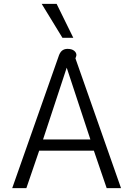

<svg xmlns="http://www.w3.org/2000/svg" viewBox="-20 -970 686 990"><path d="M281 -676Q288 -699 299.5 -708.5Q311 -718 328 -718Q350 -718 362 -708.5Q374 -699 374 -686Q374 -682 369 -669L604 0H530L464 -193H182L116 0H43ZM446 -251 324 -621 202 -251ZM195 -950H272L358 -775H302Z"/></svg>

Font: Niramit Light
Style: Regular
Weight: 300
Designer: Katatrad Aksorn Co.,Ltd.
Foundry: Cadson Demak Co.,Ltd.
Version: Version 1.000; ttfautohint (v1.6)